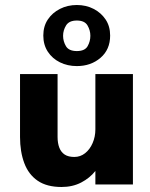

<svg xmlns="http://www.w3.org/2000/svg" viewBox="-20 -737 601 767"><path d="M226 10Q167 10 130.5 -15Q94 -40 77 -85.5Q60 -131 60 -190V-441H210V-190Q210 -165 217 -147Q224 -129 238.5 -119.5Q253 -110 277 -110Q301 -110 320 -125Q339 -140 350 -165.5Q361 -191 361 -220V-441H511V0H361V-54Q339 -26 304.5 -8Q270 10 226 10ZM287 -473Q250 -473 219.5 -488Q189 -503 171 -530.5Q153 -558 153 -595Q153 -632 171 -659Q189 -686 219.5 -701.5Q250 -717 287 -717Q324 -717 354 -701.5Q384 -686 402 -659Q420 -632 420 -595Q420 -539 381.5 -506Q343 -473 287 -473ZM287 -533Q319 -533 330 -552.5Q341 -572 341 -594Q341 -616 329.5 -635.5Q318 -655 287 -655Q256 -655 244 -635.5Q232 -616 232 -594Q232 -572 243.5 -552.5Q255 -533 287 -533Z"/></svg>

Font: Teachers
Style: Bold
Weight: 700
Designer: Alfredo Marco Pradil, Chank Diesel
Version: Version 1.001